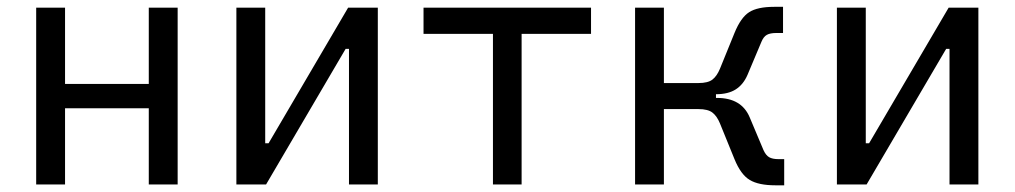

<svg xmlns="http://www.w3.org/2000/svg" viewBox="-20 -540 2970 562"><path d="M415.5 0V-223.1H170.4V0H85.9V-517.6H170.4V-294.4H415.5V-517.6H500V0Z M671.9 0V-517.6H756.3V-120.6H766.1L999 -517.6H1085.9V0H1001.5V-397H991.7L758.8 0Z M1422.9 0V-440.9H1219.7V-517.6H1710V-440.9H1506.8V0Z M1838.9 0V-517.6H1923.3V-296.9H2024.4Q2052.2 -296.9 2065.4 -307.1Q2078.6 -317.4 2087.4 -338.9L2129.9 -443.4Q2148.4 -488.8 2172.9 -504.4Q2197.3 -520 2246.1 -520H2272V-443.4H2252Q2234.4 -443.4 2224.6 -438Q2214.8 -432.6 2208.5 -417L2168 -320.8Q2155.8 -292.5 2133.5 -278.3Q2111.3 -264.2 2075.7 -264.2V-253.4H2078.6Q2150.4 -253.4 2174.3 -196.8L2214.8 -100.6Q2221.7 -85.4 2231.4 -79.8Q2241.2 -74.2 2258.3 -74.2H2275.4V2.4H2249.5Q2200.7 2.4 2174.6 -13.2Q2148.4 -28.8 2129.9 -74.2L2087.4 -178.7Q2078.6 -200.2 2065.4 -210.4Q2052.2 -220.7 2024.4 -220.7H1923.3V0Z M2429.7 0V-517.6H2514.2V-120.6H2523.9L2756.8 -517.6H2843.8V0H2759.3V-397H2749.5L2516.6 0Z"/></svg>

Font: Cascadia Mono NF SemiLight
Style: Regular
Weight: 350
Monospace: yes
Designer: Aaron Bell
Foundry: Saja Typeworks
Version: Version 2404.023; ttfautohint (v1.8.4)